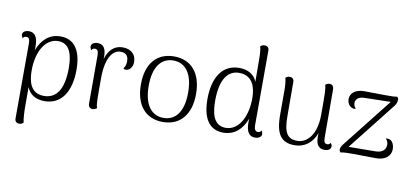

<svg xmlns="http://www.w3.org/2000/svg" viewBox="-82 -1016 3291 1529"><g transform="rotate(10 1563.5 -252.0)"><path d="M337 -517C243 -517 184 -456 153 -373V-407C153 -475 132 -514 82 -514C51 -514 30 -500 30 -478C30 -470 34 -460 41 -450C48 -464 60 -466 68 -466C89 -466 97 -453 97 -416L96 190C96 212 110 225 131 225C148 225 159 217 165 211C158 183 155 118 155 76V-75C176 -19 227 13 298 13C432 13 507 -96 507 -278C507 -372 484 -517 337 -517ZM287 -27C179 -27 156 -119 156 -212C156 -358 219 -477 325 -477C431 -477 444 -361 444 -277C444 -109 387 -27 287 -27Z M839 -517C775 -517 728 -477 705 -400V-418C706 -483 683 -516 637 -516C605 -516 585 -501 585 -479C585 -470 589 -461 596 -451C603 -466 615 -468 623 -468C643 -468 652 -454 652 -417V-28C652 -5 666 9 686 9C703 9 715 1 721 -5C710 -37 711 -72 711 -244C711 -422 772 -480 828 -480C868 -480 892 -460 892 -415C892 -394 890 -376 873 -353C877 -348 886 -345 898 -346C923 -349 948 -376 948 -417C948 -482 903 -517 839 -517Z M1255 13C1395 13 1478 -86 1478 -252C1478 -419 1395 -517 1255 -517C1114 -517 1032 -419 1032 -252C1032 -86 1114 13 1255 13ZM1255 -20C1153 -20 1095 -104 1095 -252C1095 -400 1153 -484 1255 -484C1356 -484 1414 -400 1414 -252C1414 -104 1356 -20 1255 -20Z M2042 -57C2035 -42 2023 -40 2015 -40C1996 -40 1984 -54 1984 -91L1985 -694C1985 -717 1970 -729 1950 -729C1932 -729 1921 -721 1915 -715C1923 -688 1925 -649 1925 -597L1926 -430C1905 -485 1854 -517 1782 -517C1647 -517 1574 -407 1574 -227C1574 -130 1598 13 1743 13C1838 13 1897 -48 1928 -131V-100C1928 -31 1950 8 1999 8C2030 8 2052 -7 2052 -29C2052 -37 2049 -47 2042 -57ZM1756 -28C1650 -28 1637 -142 1637 -229C1637 -396 1694 -478 1787 -478C1900 -478 1925 -381 1925 -296C1925 -147 1861 -28 1756 -28Z M2602 -56C2595 -42 2583 -40 2576 -40C2555 -40 2547 -53 2547 -90L2546 -480C2546 -503 2532 -517 2512 -517C2495 -517 2484 -509 2478 -503C2488 -471 2488 -436 2488 -264C2488 -84 2401 -25 2337 -25C2255 -25 2225 -71 2225 -207L2224 -482C2224 -504 2210 -517 2190 -517C2174 -517 2164 -510 2156 -503C2163 -479 2166 -442 2166 -404V-201C2167 -43 2216 13 2322 13C2399 13 2464 -34 2492 -115V-84C2492 -23 2515 8 2562 8C2594 8 2613 -6 2613 -29C2613 -38 2610 -46 2602 -56Z M3049 -167C3043 -168 3036 -168 3027 -166C3040 -155 3050 -133 3047 -110C3043 -80 3022 -52 2966 -51L2747 -49L3052 -436C3068 -457 3070 -474 3070 -496L3059 -510C3041 -505 3011 -505 2966 -505L2796 -507C2719 -508 2681 -469 2681 -423C2681 -396 2698 -361 2731 -356C2738 -354 2746 -356 2751 -359C2738 -372 2730 -388 2733 -409C2737 -432 2756 -454 2802 -455L3016 -460L2699 -58C2687 -43 2681 -27 2681 -10L2691 6C2721 0 2757 0 2787 0L2981 2C3053 2 3097 -37 3097 -92C3097 -118 3086 -162 3049 -167Z"/></g></svg>

Font: Arima Koshi Light
Style: Regular
Weight: 300
Designer: Joana Correia and Natanael Gama
Foundry: NDISCOVER
Version: Version 1.019;PS 001.019;hotconv 1.0.88;makeotf.lib2.5.64775